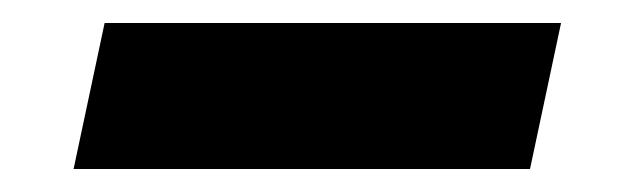

<svg xmlns="http://www.w3.org/2000/svg" viewBox="-20 -766 540 167"><path d="M71 -746H468L441 -619H44Z"/></svg>

Font: Roboto Serif Black
Style: Italic
Weight: 900
Italic angle: -10°
Version: Version 1.008